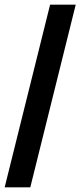

<svg xmlns="http://www.w3.org/2000/svg" viewBox="-20 -756 345 824"><path d="M0 48 195 -736H305L110 48Z"/></svg>

Font: Archivo SemiExpanded ExtraBold
Style: Regular
Weight: 800
Width: 6
Designer: Hector Gatti
Foundry: Omnibus-Type
Version: Version 2.001; ttfautohint (v1.8.3)